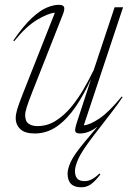

<svg xmlns="http://www.w3.org/2000/svg" viewBox="-20 -542 550 794"><path d="M487 -140.5Q468 -111.5 440 -75.5L365.5 21Q318.5 82.5 304.2 114.2Q290 146 290 165.5Q290 184.5 298.8 195.8Q307.5 207 330.5 207Q360 207 391 175.5L395 179.5Q373.5 207.5 356 220Q338.5 232.5 316 232.5Q259.5 232.5 259.5 176Q259.5 156 272.8 126.8Q286 97.5 332.5 42L383.5 -18.5Q364 -3.5 346 3.2Q328 10 311 10Q294 10 291.2 1.2Q288.5 -7.5 299.5 -40.5L357 -216.5Q328.5 -153.5 293.8 -102Q259 -50.5 216.8 -20.2Q174.5 10 123.5 10Q83 10 64 -8Q45 -26 45 -53.5Q45 -69.5 51 -89.5Q57 -109.5 74.5 -154.5L207 -489.5Q178.5 -487 133 -459.8Q87.5 -432.5 38.5 -371.5L35 -374.5Q77.5 -436 112 -467.8Q146.5 -499.5 174 -510.8Q201.5 -522 223 -522Q242.5 -522 245.2 -512Q248 -502 239.5 -481L114.5 -164Q97 -119.5 90.5 -98.5Q84 -77.5 84 -66Q84 -40.5 98.2 -30.5Q112.5 -20.5 134.5 -20.5Q176 -20.5 211 -42.8Q246 -65 275 -100.2Q304 -135.5 327 -175.8Q350 -216 367.5 -252L454 -512H489L326.5 -23.5Q352.5 -26 391.2 -52Q430 -78 483.5 -143Z"/></svg>

Font: Newsreader Display ExtraLight
Style: Italic
Weight: 275
Italic angle: -17°
Designer: Hugues Gentile
Foundry: Production Type
Version: Version 1.002